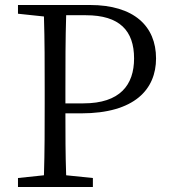

<svg xmlns="http://www.w3.org/2000/svg" viewBox="-20 -749 677 769"><path d="M324 -688C459 -688 517 -626 517 -515C517 -409 461 -335 314 -335H242V-392C242 -493 242 -592 245 -688ZM305 -295C520 -295 605 -392 605 -515C605 -644 517 -729 340 -729H52V-694L156 -683C159 -587 159 -489 159 -392V-337C159 -239 159 -142 156 -47L52 -36V0H352V-36L245 -47C242 -131 242 -212 242 -295Z"/></svg>

Font: Source Han Serif K
Style: Regular
Weight: 400
Designer: Ryoko NISHIZUKA 西塚涼子 (kana & ideographs); Frank Grießhammer (Latin, Greek & Cyrillic); Wenlong ZHANG 张文龙 (bopomofo); San
Foundry: Adobe Systems Incorporated
Version: Version 1.001;PS 1.001;hotconv 16.6.54;makeotf.lib2.5.65590